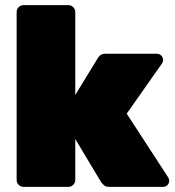

<svg xmlns="http://www.w3.org/2000/svg" viewBox="-20 -730 683 750"><path d="M72 0Q61 0 53 -8Q45 -16 45 -27V-683Q45 -694 53 -702Q61 -710 72 -710H247Q258 -710 266 -702Q274 -694 274 -683V-359L362 -503Q364 -507 371 -513.5Q378 -520 391 -520H593Q603 -520 610 -513Q617 -506 617 -496Q617 -492 615.5 -487.5Q614 -483 612 -481L475 -286L637 -37Q641 -31 641 -24Q641 -14 634 -7Q627 0 617 0H407Q392 0 385 -7.5Q378 -15 376 -17L274 -187V-27Q274 -16 266 -8Q258 0 247 0Z"/></svg>

Font: Rubik Black
Style: Regular
Weight: 900
Designer: Hubert and Fischer
Foundry: Hubert and Fischer
Version: Version 2.300;gftools[0.9.30]